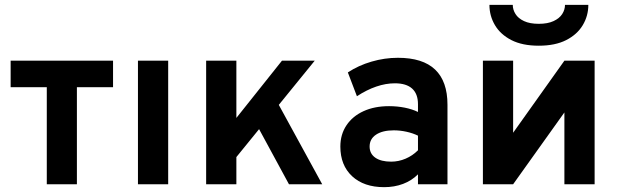

<svg xmlns="http://www.w3.org/2000/svg" viewBox="-20 -762 2557 794"><path d="M173.5 0V-401.5H24V-511H447.5V-401.5H298V0Z M550.5 0V-511H675.5V0Z M923 -70V-231L1146 -511H1281.5ZM832.5 0V-511H957.5V0ZM1175 0 1027 -273 1108.5 -373 1312.5 0Z M1568.5 12Q1485 12 1436.2 -33.2Q1387.5 -78.5 1387.5 -156Q1387.5 -206 1412.8 -243.8Q1438 -281.5 1483.2 -302.2Q1528.5 -323 1589 -323Q1622.5 -323 1653.8 -316.8Q1685 -310.5 1708.5 -299V-331Q1708.5 -374 1684.2 -395.8Q1660 -417.5 1613 -417.5Q1575.5 -417.5 1536 -404Q1496.5 -390.5 1456 -364L1418.5 -462.5Q1462.5 -491.5 1516.5 -507.2Q1570.5 -523 1625.5 -523Q1728.5 -523 1779.5 -474.2Q1830.5 -425.5 1830.5 -329V0H1708.5V-41Q1682.5 -15 1646.8 -1.5Q1611 12 1568.5 12ZM1597.5 -93.5Q1628.5 -93.5 1657.2 -105.8Q1686 -118 1708.5 -140.5V-201Q1687 -211.5 1660.8 -217.2Q1634.5 -223 1608.5 -223Q1562 -223 1535.2 -205.2Q1508.5 -187.5 1508.5 -156Q1508.5 -126.5 1532 -110Q1555.5 -93.5 1597.5 -93.5Z M1977 0V-511H2102V-213L2314 -511H2439V0H2314V-297L2102 0ZM2208 -573Q2140 -573 2094.8 -596.2Q2049.5 -619.5 2026.8 -658Q2004 -696.5 2004 -742H2100.5Q2100.5 -722 2111.8 -704Q2123 -686 2147 -674.8Q2171 -663.5 2208 -663.5Q2245 -663.5 2269.2 -674.8Q2293.5 -686 2305 -704Q2316.5 -722 2316.5 -742H2413Q2413 -696.5 2390 -658Q2367 -619.5 2321.5 -596.2Q2276 -573 2208 -573Z"/></svg>

Font: Undotted
Style: Bold
Weight: 700
Designer: Delve Withrington, Dave Bailey, Thomas Jockin
Foundry: Delve Fonts LLC
Version: Version 4.000